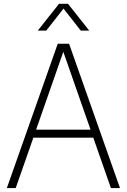

<svg xmlns="http://www.w3.org/2000/svg" viewBox="-20 -964 650 984"><path d="M15 0 276 -740H334L595 0H548.5L458 -258.5H151L60.5 0ZM165 -299.5H444L304.5 -698.5ZM173.5 -807 282.5 -944.5H328.5L437.5 -807H394L305.5 -920L217 -807Z"/></svg>

Font: Encode Sans Semi Condensed ExtraLight
Style: Regular
Weight: 200
Width: 4
Designer: Multiple Designers
Foundry: Impallari Type
Version: Version 3.000; ttfautohint (v1.8.3) -l 8 -r 50 -G 200 -x 14 